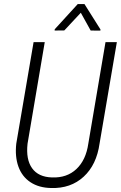

<svg xmlns="http://www.w3.org/2000/svg" viewBox="-20 -919 598 949"><path d="M476.6 -773.4 476.1 -767.6 428.2 -768.1 379.4 -856 297.9 -768.6 250 -768.1 250.5 -774.4 364.3 -898.9H397.5ZM557.6 -710.9 472.2 -210Q457.5 -104.5 393.6 -45.7Q329.6 13.2 232.9 10.3Q172.4 9.3 130.6 -18.3Q88.9 -45.9 71 -95.5Q53.2 -145 60.5 -209.5L146 -710.9H201.2L116.2 -209Q107.4 -130.9 138.7 -87.4Q169.9 -43.9 236.8 -42Q310.5 -39.1 357.7 -83.5Q404.8 -127.9 416.5 -209L501.5 -710.9Z"/></svg>

Font: TypoPRO Roboto
Style: Italic
Weight: 300
Italic angle: -12°
Designer: Google
Version: Version 2.136; 2016